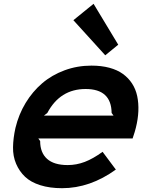

<svg xmlns="http://www.w3.org/2000/svg" viewBox="-20 -988 788 1018"><path d="M212.9 -375H582L571.8 -389.2Q570.3 -516.1 434.1 -516.1Q298.3 -516.1 231 -389.2ZM700.2 -310.1Q696.8 -294.4 683.1 -253.9H183.1L192.9 -240.2Q192.9 -178.7 229.5 -145.8Q266.1 -112.8 338.9 -112.8Q385.3 -112.8 429.4 -129.6Q473.6 -146.5 523.9 -183.1L594.2 -88.9Q457.5 9.8 309.1 9.8Q243.7 9.8 193.4 -6.1Q143.1 -22 112.8 -50.8Q82.5 -79.6 65.4 -119.6Q48.3 -159.7 49.1 -207.5Q49.8 -255.4 62 -310.1Q79.1 -381.3 115.7 -441.9Q152.3 -502.4 203.6 -546.4Q254.9 -590.3 322.3 -615.2Q389.6 -640.1 464.8 -640.1Q517.6 -640.1 560.1 -628.7Q602.5 -617.2 631.8 -595.9Q661.1 -574.7 680.4 -544.9Q699.7 -515.1 707.5 -478.3Q715.3 -441.4 713.6 -399.2Q711.9 -356.9 700.2 -310.1ZM476.1 -967.8 606.9 -751 538.1 -694.8 369.1 -880.9Z"/></svg>

Font: Sinkin Sans 600 SemiBold Italic
Style: Regular
Weight: 600
Italic angle: -112°
Designer: Keith Bates
Foundry: K-Type
Version: Sinkin Sans (version 1.0)  by Keith Bates   •   © 2014   www